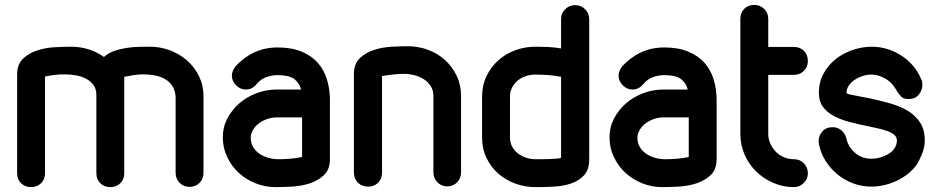

<svg xmlns="http://www.w3.org/2000/svg" viewBox="-20 -755 3820 785"><path d="M164 -47Q164 -22 148 -6Q132 10 107 10Q82 10 66 -6Q50 -22 50 -47V-450Q50 -492 74 -515Q98 -538 132.5 -549Q167 -560 204.5 -562Q242 -564 270 -564Q346 -564 405 -522Q422 -538 446.5 -546.5Q471 -555 497 -559Q523 -563 548 -563.5Q573 -564 593 -564Q636 -564 675.5 -549Q715 -534 745.5 -507Q776 -480 794 -443Q812 -406 812 -361V-49Q812 -24 796 -7.5Q780 9 754 9Q731 9 714.5 -7.5Q698 -24 698 -49V-360Q696 -386 684.5 -403.5Q673 -421 655 -431.5Q637 -442 614 -446.5Q591 -451 567 -451Q547 -451 527 -448Q507 -445 488 -441V-47Q488 -22 472 -6Q456 10 431 10Q406 10 390 -6Q374 -22 374 -47V-367Q374 -391 362.5 -407Q351 -423 332 -433Q313 -443 290 -447Q267 -451 243 -451Q222 -451 202 -448.5Q182 -446 164 -442Z M1211 -389Q1204 -416 1183 -432Q1162 -448 1110 -448Q1084 -446 1064.5 -438Q1045 -430 1029 -411Q1011 -389 985 -389Q962 -389 945 -406.5Q928 -424 928 -446Q928 -455 932 -465Q936 -475 942 -483Q977 -521 1020 -541Q1063 -561 1115 -561Q1172 -561 1213 -544Q1254 -527 1279.5 -498Q1305 -469 1317 -429.5Q1329 -390 1329 -344V-105Q1329 -62 1304.5 -39Q1280 -16 1245.5 -5Q1211 6 1172.5 8Q1134 10 1106 10Q1064 10 1025 -5.5Q986 -21 956.5 -48Q927 -75 909 -112.5Q891 -150 891 -194Q891 -235 909.5 -270.5Q928 -306 958.5 -332.5Q989 -359 1029 -374Q1069 -389 1111 -389ZM1215 -275H1111Q1093 -275 1074.5 -269Q1056 -263 1041 -252.5Q1026 -242 1016 -226.5Q1006 -211 1005 -193Q1005 -170 1015 -153.5Q1025 -137 1041.5 -126Q1058 -115 1078 -109.5Q1098 -104 1119 -104Q1140 -104 1166 -106Q1192 -108 1215 -113Z M1542 -49Q1542 -24 1526 -8Q1510 8 1485 8Q1460 8 1443.5 -8Q1427 -24 1427 -49V-452Q1427 -494 1451 -517Q1475 -540 1509.5 -551Q1544 -562 1582 -564Q1620 -566 1647 -566Q1690 -566 1729.5 -551.5Q1769 -537 1799 -510Q1829 -483 1847 -445.5Q1865 -408 1865 -363V-51Q1865 -26 1849 -9.5Q1833 7 1808 7Q1785 7 1768.5 -9.5Q1752 -26 1752 -51V-363Q1752 -386 1741 -403Q1730 -420 1713 -431Q1696 -442 1674.5 -447.5Q1653 -453 1631 -453Q1610 -453 1584 -450Q1558 -447 1542 -444Z M2065 -193Q2065 -173 2073.5 -156.5Q2082 -140 2096.5 -128.5Q2111 -117 2130 -110.5Q2149 -104 2169 -104H2188Q2203 -104 2220 -104.5Q2237 -105 2252 -106Q2267 -107 2274 -110V-441Q2249 -446 2221.5 -448Q2194 -450 2168 -450Q2148 -450 2129 -443.5Q2110 -437 2096 -425Q2082 -413 2073.5 -396.5Q2065 -380 2065 -360ZM1951 -361Q1951 -406 1969 -443.5Q1987 -481 2017 -508Q2047 -535 2086.5 -549.5Q2126 -564 2169 -564Q2191 -564 2218 -563Q2245 -562 2274 -557V-678Q2274 -701 2291 -717.5Q2308 -734 2331 -734Q2356 -734 2372.5 -717Q2389 -700 2389 -677V-102Q2389 -61 2367.5 -38Q2346 -15 2314 -4.5Q2282 6 2245 8Q2208 10 2178 10H2169Q2126 10 2086.5 -4.5Q2047 -19 2017 -45.5Q1987 -72 1969 -109.5Q1951 -147 1951 -193Z M2792 -389Q2785 -416 2764 -432Q2743 -448 2691 -448Q2665 -446 2645.5 -438Q2626 -430 2610 -411Q2592 -389 2566 -389Q2543 -389 2526 -406.5Q2509 -424 2509 -446Q2509 -455 2513 -465Q2517 -475 2523 -483Q2558 -521 2601 -541Q2644 -561 2696 -561Q2753 -561 2794 -544Q2835 -527 2860.5 -498Q2886 -469 2898 -429.5Q2910 -390 2910 -344V-105Q2910 -62 2885.5 -39Q2861 -16 2826.5 -5Q2792 6 2753.5 8Q2715 10 2687 10Q2645 10 2606 -5.5Q2567 -21 2537.5 -48Q2508 -75 2490 -112.5Q2472 -150 2472 -194Q2472 -235 2490.5 -270.5Q2509 -306 2539.5 -332.5Q2570 -359 2610 -374Q2650 -389 2692 -389ZM2796 -275H2692Q2674 -275 2655.5 -269Q2637 -263 2622 -252.5Q2607 -242 2597 -226.5Q2587 -211 2586 -193Q2586 -170 2596 -153.5Q2606 -137 2622.5 -126Q2639 -115 2659 -109.5Q2679 -104 2700 -104Q2721 -104 2747 -106Q2773 -108 2796 -113Z M3007 -678Q3007 -703 3023 -719Q3039 -735 3064 -735Q3087 -735 3104 -719Q3121 -703 3121 -678V-563H3226Q3251 -563 3267 -547Q3283 -531 3283 -505Q3283 -482 3267 -465.5Q3251 -449 3226 -449H3121V-208Q3121 -187 3129.5 -168Q3138 -149 3152 -134.5Q3166 -120 3185.5 -112Q3205 -104 3227 -104Q3250 -104 3266.5 -87.5Q3283 -71 3283 -46Q3283 -23 3266 -6.5Q3249 10 3226 10Q3181 10 3141 -7.5Q3101 -25 3071 -54.5Q3041 -84 3024 -123.5Q3007 -163 3007 -208Z M3747 -430Q3750 -425 3750.5 -418.5Q3751 -412 3751 -407Q3751 -385 3736 -367.5Q3721 -350 3695 -350Q3674 -350 3664.5 -360Q3655 -370 3645 -386L3646 -385Q3641 -392 3636 -400Q3631 -408 3625 -414Q3608 -431 3586 -440.5Q3564 -450 3542 -450Q3524 -450 3506 -444Q3488 -438 3473.5 -428Q3459 -418 3450 -404.5Q3441 -391 3441 -376Q3441 -371 3459 -368L3504 -359Q3512 -357 3520 -356Q3528 -355 3536 -353Q3577 -344 3617 -333Q3657 -322 3689 -303.5Q3721 -285 3741 -255.5Q3761 -226 3761 -181Q3761 -152 3748.5 -122.5Q3736 -93 3726 -79Q3711 -59 3690.5 -43Q3670 -27 3645.5 -15.5Q3621 -4 3594.5 2Q3568 8 3543 8Q3503 8 3467.5 -5.5Q3432 -19 3403.5 -42.5Q3375 -66 3355 -98Q3335 -130 3328 -167L3329 -166Q3327 -171 3327 -174V-178Q3327 -201 3342.5 -218Q3358 -235 3384 -235Q3404 -235 3419.5 -222.5Q3435 -210 3440 -190Q3448 -154 3476 -130Q3504 -106 3542 -106Q3561 -106 3580 -111.5Q3599 -117 3614 -126.5Q3629 -136 3638 -150Q3647 -164 3647 -181Q3647 -194 3637 -203Q3627 -212 3610 -218.5Q3593 -225 3570 -230L3524 -240Q3489 -247 3454.5 -256Q3420 -265 3391.5 -279.5Q3363 -294 3345.5 -317Q3328 -340 3328 -376Q3328 -419 3347 -454Q3366 -489 3397 -513.5Q3428 -538 3467 -551Q3506 -564 3545 -564Q3578 -564 3609.5 -554Q3641 -544 3668 -526Q3695 -508 3715.5 -483Q3736 -458 3747 -429Z"/></svg>

Font: VDS
Style: Bold
Weight: 700
Designer: artmaker
Foundry: artmaker
Version: Version 1.000 2009 initial release